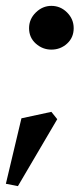

<svg xmlns="http://www.w3.org/2000/svg" viewBox="-29 -517 275 654"><path d="M32 117 -9 109 44 -114 146 -136 166 -111ZM146 -348Q116 -348 93 -368.5Q70 -389 70 -421Q70 -452 93 -474.5Q116 -497 146 -497Q177 -497 199.5 -474.5Q222 -452 222 -421Q222 -389 199.5 -368.5Q177 -348 146 -348Z"/></svg>

Font: Manuale SemiBold
Style: Italic
Weight: 600
Italic angle: -11°
Designer: Eduardo Tunni / Pablo Cosgaya
Foundry: Eduardo Tunni / Pablo Cosgaya
Version: Version 1.002